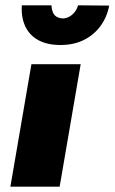

<svg xmlns="http://www.w3.org/2000/svg" viewBox="-20 -701 430 721"><path d="M98 -460 19 0H204L283 -460ZM62 -681Q59 -637 74.5 -603Q90 -569 123.5 -550.5Q157 -532 207 -532Q257 -532 295 -551Q333 -570 357.5 -603.5Q382 -637 390 -680L273 -681Q269 -666 259.5 -654.5Q250 -643 237.5 -637Q225 -631 213 -632Q201 -633 192 -638.5Q183 -644 178.5 -655Q174 -666 173 -681Z"/></svg>

Font: Jost Black
Style: Italic
Weight: 900
Italic angle: -5°
Version: Version 3.710